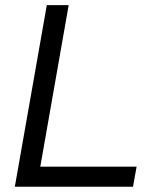

<svg xmlns="http://www.w3.org/2000/svg" viewBox="-20 -713 626 733"><path d="M36.6 0H487.8L501.5 -76.7H133.8L242.2 -693.4H158.7Z"/></svg>

Font: Cascadia Mono NF SemiLight
Style: Italic
Weight: 350
Italic angle: -10°
Monospace: yes
Designer: Aaron Bell
Foundry: Saja Typeworks
Version: Version 2404.023